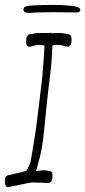

<svg xmlns="http://www.w3.org/2000/svg" viewBox="-28 -750 349 786"><path d="M6 16Q-8 16 -8 -8Q-8 -30 7 -33L55 -44Q60 -44 67 -47Q75 -50 79 -50Q84 -57 88.5 -66.5Q93 -76 97 -87Q102 -114 107.5 -147.5Q113 -181 119 -221Q125 -267 131.5 -320Q138 -373 145 -434Q152 -513 154 -559Q155 -563 154 -564Q146 -565 139.5 -565.5Q133 -566 128 -566Q123 -566 112 -563Q103 -559 91 -559Q79 -559 79 -580Q79 -610 96 -610Q103 -610 113 -613Q118 -614 123 -614.5Q128 -615 132 -615H174Q179 -617 185 -614L199 -615H216Q221 -615 226 -614.5Q231 -614 236 -613Q247 -610 252 -610Q265 -610 265 -587Q265 -559 250 -559Q240 -559 231 -563Q219 -566 213 -566H200L188 -565L187 -562L186 -558Q185 -524 182.5 -493Q180 -462 176 -433Q169 -378 163.5 -324.5Q158 -271 153 -220Q146 -138 126 -73Q125 -66 123 -60.5Q121 -55 119 -50L150 -53Q152 -53 155.5 -53Q159 -53 163 -52Q167 -51 169.5 -50.5Q172 -50 174 -50Q187 -50 187 -30Q187 -1 169 -1H158L148 -2L103 -3Q97 -3 55 6ZM92 -697Q68 -697 68 -711Q68 -722 83 -725Q90 -727 109.5 -728Q129 -729 151.5 -729.5Q174 -730 191 -730Q222 -730 250 -727.5Q278 -725 287 -722Q301 -717 301 -710Q301 -706 297.5 -702.5Q294 -699 287 -699Q271 -699 249.5 -699.5Q228 -700 191 -700Q121 -700 95 -697Z"/></svg>

Font: Square Peg
Style: Regular
Weight: 400
Designer: Robert E. Leuschke
Foundry: Robert E. Leuschke
Version: Version 1.010; ttfautohint (v1.8.4.7-5d5b)